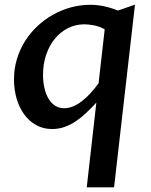

<svg xmlns="http://www.w3.org/2000/svg" viewBox="-20 -548 654 830"><path d="M432.6 -421.4Q409.7 -434.1 385.7 -438.5Q361.8 -442.9 344.7 -442.9Q307.1 -442.9 274.7 -426.8Q242.2 -410.6 218 -381.6Q193.8 -352.5 179.9 -312.5Q166 -272.5 166 -224.6Q166 -194.3 171.9 -168.2Q177.7 -142.1 189.2 -122.3Q200.7 -102.5 217.8 -91.3Q234.9 -80.1 257.3 -80.1Q275.9 -80.1 295.2 -87.9Q314.5 -95.7 333.3 -110.1Q352.1 -124.5 370.6 -144.3Q389.2 -164.1 406.2 -188.5ZM396.5 -104.5Q375 -81.1 353 -60.3Q331.1 -39.6 307.9 -23.9Q284.7 -8.3 259.3 0.7Q233.9 9.8 205.6 9.8Q166 9.8 135.3 -7.8Q104.5 -25.4 83.5 -54.9Q62.5 -84.5 51.5 -123Q40.5 -161.6 40.5 -204.1Q40.5 -251 53.2 -293Q65.9 -335 88.6 -370.8Q111.3 -406.7 142.6 -435.8Q173.8 -464.8 210.4 -485.1Q247.1 -505.4 287.6 -516.4Q328.1 -527.3 370.1 -527.3Q428.2 -527.3 489.7 -502.4L563.5 -527.8L473.1 261.7H355Z"/></svg>

Font: Proza Libre
Style: Medium Italic
Weight: 500
Designer: Jasper de Waard
Foundry: Jasper de Waard
Version: Version 1.000; ttfautohint (v1.4.1.8-43bc)